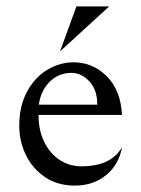

<svg xmlns="http://www.w3.org/2000/svg" viewBox="-20 -566 440 598"><path d="M40 -174Q40 -236 64.5 -281Q89 -326 128 -349Q167 -372 209 -372Q269 -372 312.5 -328.5Q356 -285 360 -208H100Q100 -160 118 -123.5Q136 -87 166.5 -67.5Q197 -48 233 -48Q327 -48 360 -108Q351 -54 311 -21Q271 12 213 12Q159 12 120 -14.5Q81 -41 60.5 -83.5Q40 -126 40 -174ZM101 -240H283Q283 -286 258.5 -312.5Q234 -339 202 -339Q163 -339 135 -311.5Q107 -284 101 -240ZM167 -406 218 -546H320Z"/></svg>

Font: BellefairVN
Style: Regular
Weight: 400
Designer: Nick Shinn, Liron Lavi Turkenic
Foundry: Shinntype
Version: Version 1.003